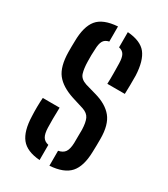

<svg xmlns="http://www.w3.org/2000/svg" viewBox="-157 -681 665 761"><g transform="rotate(30 175.0 -300.0)"><path d="M195 7V-61.5Q216 -65.5 225 -78.8Q234 -92 235 -120Q235 -141 235.2 -151.8Q235.5 -162.5 235.5 -181.5Q234.5 -213.5 226.5 -230.8Q218.5 -248 195 -256L142 -272.5Q86.5 -290.5 61.2 -322.8Q36 -355 35 -421Q35 -434 35 -445.5Q35 -457 35.5 -470Q36 -538 62.5 -570.2Q89 -602.5 154.5 -607V-538Q136 -534 128.8 -521.2Q121.5 -508.5 121 -482.5Q120 -466.5 119.8 -456Q119.5 -445.5 120 -427.5Q120.5 -395 127 -374.2Q133.5 -353.5 161.5 -344.5L210.5 -330.5Q264 -315.5 290.5 -283Q317 -250.5 317 -186Q317 -172 316.8 -156Q316.5 -140 316 -126Q314.5 -60 287 -28.8Q259.5 2.5 195 7ZM231.5 -389Q232.5 -411 232.2 -438.8Q232 -466.5 231.5 -482.5Q231 -508 224 -520.8Q217 -533.5 199.5 -537.5V-607Q260 -602.5 284.8 -571Q309.5 -539.5 312.5 -473.5Q312.5 -455 312.5 -431Q312.5 -407 311.5 -389ZM37 -128Q36 -147 36.2 -170.8Q36.5 -194.5 38 -212.5H115Q114 -184 114 -160.5Q114 -137 114.5 -120Q115.5 -93 123.5 -79.8Q131.5 -66.5 150 -62.5V7Q90 2.5 64.5 -29.5Q39 -61.5 37 -128Z"/></g></svg>

Font: Big Shoulders Stencil Display SemiBold
Style: Regular
Weight: 600
Designer: Patric King
Foundry: XO Type Co
Version: Version 1.000